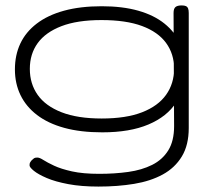

<svg xmlns="http://www.w3.org/2000/svg" viewBox="-20 -487 776 708"><path d="M343 201Q280 201 232 192Q184 183 152.5 169.5Q121 156 105 143Q89 130 89 123Q89 116 90.5 113Q92 110 95 106Q103 98 106.5 96Q110 94 118 94Q126 94 140 103Q154 112 179.5 124Q205 136 245.5 145Q286 154 346 154Q403 154 453 147Q503 140 541 121Q579 102 600.5 67.5Q622 33 622 -22L620 -439Q620 -455 627 -461Q634 -467 650 -467Q660 -467 665.5 -464.5Q671 -462 673.5 -456Q676 -450 676 -439V-15Q676 48 650.5 90Q625 132 580 156.5Q535 181 474.5 191Q414 201 343 201ZM357 1Q277 1 217 -15.5Q157 -32 116.5 -63Q76 -94 55.5 -136.5Q35 -179 35 -231Q35 -284 55 -326.5Q75 -369 115.5 -400Q156 -431 216 -447.5Q276 -464 355 -464Q432 -464 490 -447.5Q548 -431 586.5 -400Q625 -369 644.5 -326.5Q664 -284 664 -232Q664 -162 630 -109.5Q596 -57 527.5 -28Q459 1 357 1ZM355 -50Q445 -50 504 -73Q563 -96 592.5 -137.5Q622 -179 622 -234Q622 -288 592.5 -328.5Q563 -369 504 -391Q445 -413 354 -413Q265 -413 206.5 -390.5Q148 -368 119 -328Q90 -288 90 -233Q90 -178 119 -137Q148 -96 207 -73Q266 -50 355 -50Z"/></svg>

Font: Fredoka Expanded Light
Style: Regular
Weight: 300
Width: 7
Designer: Ben Nathan
Foundry: Milena B. Brandão, Ben Nathan
Version: Version 2.001